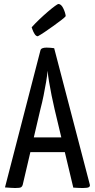

<svg xmlns="http://www.w3.org/2000/svg" viewBox="-20 -942 477 964"><path d="M56 2Q48 2 34 1Q20 0 5 -1L183 -689Q186 -703 214 -703Q224 -703 234.5 -702Q245 -701 252 -700L431 -15Q433 -7 426.5 -2.5Q420 2 396 2Q387 2 375.5 1.5Q364 1 348 0L254 -394Q246 -428 239 -463Q232 -498 226.5 -530.5Q221 -563 219 -587Q217 -563 211.5 -530.5Q206 -498 199 -463Q192 -428 183 -394L94 -14Q92 -6 86 -2Q80 2 56 2ZM108 -178V-252H347V-178ZM170 -760Q161 -760 154 -771Q147 -782 143 -793.5Q139 -805 139 -805Q156 -824 177.5 -844.5Q199 -865 220 -883Q241 -901 255.5 -911.5Q270 -922 273 -922Q287 -922 297.5 -900.5Q308 -879 310 -861Q305 -854 287 -840.5Q269 -827 247 -811Q225 -795 204 -781Q183 -767 170 -760Z"/></svg>

Font: Yanone Kaffeesatz ExtraLight
Style: Regular
Weight: 400
Version: Version 2.003